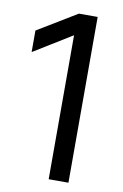

<svg xmlns="http://www.w3.org/2000/svg" viewBox="-77 -700 478 746"><g transform="rotate(10 161.5 -327.0)"><path d="M247 0H169V-568L18 -475V-560L173 -654H247Z"/></g></svg>

Font: Hind Colombo
Style: Regular
Weight: 400
Designer: Jyotish Sonowal, Aditi Pimprikar
Foundry: Indian Type Foundry
Version: Version 1.000;PS 1.0;hotconv 1.0.86;makeotf.lib2.5.63406; tt